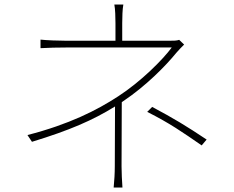

<svg xmlns="http://www.w3.org/2000/svg" viewBox="-20 -805 1040 853"><path d="M876 -159 898 -185C808 -245 752 -279 656 -330L634 -308C735 -257 789 -219 876 -159ZM798 -607 776 -628C766 -624 749 -624 733 -624H523V-702C523 -726 524 -765 528 -785H488C492 -765 493 -726 493 -702V-624H274C241 -624 186 -626 160 -629V-591C189 -593 241 -594 274 -594C322 -594 703 -594 743 -594C704 -541 607 -443 505 -377C410 -315 288 -253 102 -205L122 -175C289 -226 393 -271 491 -332L490 -66C490 -35 488 -3 485 28H524C522 -3 520 -35 520 -66L521 -351L528 -356C627 -422 716 -512 763 -570C774 -583 787 -596 798 -607Z"/></svg>

Font: Harano Aji Gothic CN ExtraLight
Style: Regular
Weight: 250
Foundry: Masamichi Hosoda
Version: HaranoAjiGothicCN-ExtraLight version 20230610;ttx 4.39.4